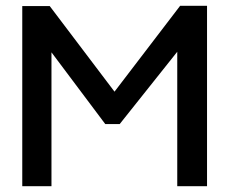

<svg xmlns="http://www.w3.org/2000/svg" viewBox="-20 -644 790 664"><path d="M57 0V-623H152L376 -327L603 -624H696V0H593V-465L394 -215H344L158 -463V0Z"/></svg>

Font: Inconsolata ExtraExpanded SemiBold
Style: Regular
Weight: 600
Width: 8
Monospace: yes
Designer: Raph Levien, Cyreal, Brenton Simpson
Foundry: Raph Levien, Cyreal, Google
Version: Version 3.001; ttfautohint (v1.8.2.53-6de2)